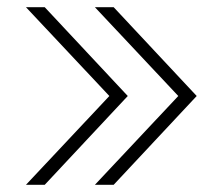

<svg xmlns="http://www.w3.org/2000/svg" viewBox="-20 -512 601 532"><path d="M295 -492 525 -246 295 0H243L474 -246L243 -492ZM104 -492 334 -246 104 0H52L283 -246L52 -492Z"/></svg>

Font: Red Hat Display
Style: Regular
Weight: 300
Designer: Pentagram, MCKL
Foundry: Pentagram, MCKL
Version: Version 1.023